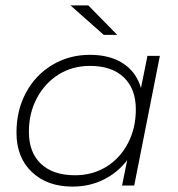

<svg xmlns="http://www.w3.org/2000/svg" viewBox="-20 -687 661 711"><path d="M572 -480 477 0H432L451 -94Q416 -48 364 -22Q312 4 248 4Q155 4 98 -50Q41 -104 41 -196Q41 -278 76 -343.5Q111 -409 173.5 -446.5Q236 -484 313 -484Q387 -484 436 -452Q485 -420 502 -361L526 -480ZM483 -282Q483 -358 438.5 -400.5Q394 -443 313 -443Q248 -443 197 -411Q146 -379 116.5 -323.5Q87 -268 87 -199Q87 -122 132 -80Q177 -38 258 -38Q322 -38 373 -69Q424 -100 453.5 -156Q483 -212 483 -282ZM241 -667H307L414 -558H364Z"/></svg>

Font: Montserrat Ace
Style: Light Italic
Weight: 300
Italic angle: -11.3°
Designer: Julieta Ulanovsky
Foundry: Julieta Ulanovsky
Version: Version 1